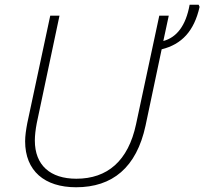

<svg xmlns="http://www.w3.org/2000/svg" viewBox="-20 -780 862 810"><path d="M301 10C454 10 556 -73 594 -250L662 -572C747 -593 799 -649 822 -751L818 -760H780C764 -671 725 -622 669 -607L692 -714H652L554 -256C521 -101 433 -26 302 -26C192 -26 127 -83 127 -187C127 -208 130 -234 135 -260L231 -714H192L95 -260C90 -233 86 -207 86 -184C86 -59 168 10 301 10Z"/></svg>

Font: Noto Sans ExtraLight
Style: Italic
Weight: 200
Italic angle: -12°
Designer: Monotype Design Team
Foundry: Monotype Imaging Inc.
Version: Version 2.013